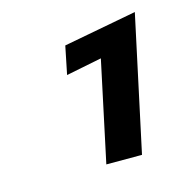

<svg xmlns="http://www.w3.org/2000/svg" viewBox="-57 -707 372 390"><g transform="rotate(-15 129.0 -512.0)"><path d="M122 -370 167 -581 92 -566 104 -625 258 -654 197 -370Z"/></g></svg>

Font: Kanit
Style: Italic
Weight: 400
Italic angle: -12°
Designer: Katatrad Team
Foundry: CadsonDemak
Version: Version 2.000; ttfautohint (v1.8.3)